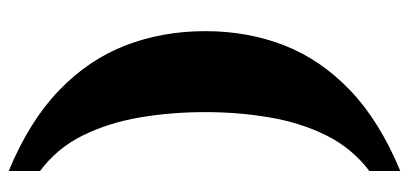

<svg xmlns="http://www.w3.org/2000/svg" viewBox="-276 -544 964 453"><g transform="rotate(90 206.5 -317.0)"><path d="M383 145Q265 96 192.5 26Q120 -44 86.5 -131Q53 -218 53 -319Q53 -419 86.5 -505Q120 -591 192.5 -660.5Q265 -730 383 -779V-706Q329 -665 299 -604.5Q269 -544 256.5 -470.5Q244 -397 244 -319Q244 -239 256.5 -165Q269 -91 299 -30Q329 31 383 71Z"/></g></svg>

Font: Noto Serif SemiCondensed Black
Style: Regular
Weight: 900
Width: 4
Designer: Monotype Design Team
Foundry: Monotype Imaging Inc.
Version: Version 2.014; ttfautohint (v1.8.4.7-5d5b)